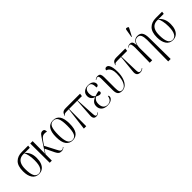

<svg xmlns="http://www.w3.org/2000/svg" viewBox="218 -2164 3761 3761"><g transform="rotate(-45 2098.5 -283.0)"><path d="M230 10Q140 10 92 -59.5Q44 -129 44 -251Q44 -400 112.5 -468Q181 -536 298 -536H472L465 -483H322Q369 -444 395 -386Q421 -328 421 -245Q421 -171 400 -113.5Q379 -56 336.5 -23Q294 10 230 10ZM231 0Q292 0 325.5 -60Q359 -120 359 -244Q359 -323 345 -387.5Q331 -452 312 -483H281Q230 -483 190.5 -460Q151 -437 128.5 -386Q106 -335 106 -250Q106 -125 136 -62.5Q166 0 231 0Z M533 0 530 -536H596L593 -191L742 -419Q782 -481 807.5 -511.5Q833 -542 869 -542Q904 -542 916 -521.5Q928 -501 928 -470Q881 -480 850.5 -476.5Q820 -473 794.5 -451.5Q769 -430 739 -386L689 -314L809 -83Q830 -42 844.5 -25Q859 -8 884 -8Q898 -8 910.5 -16.5Q923 -25 935 -36L941 -28Q927 -15 907 -4Q887 7 859 7Q818 7 794.5 -11.5Q771 -30 750 -73L656 -268L593 -176L592 0Z M1164 10Q1075 10 1025.5 -58Q976 -126 976 -268Q976 -544 1166 -544Q1352 -544 1352 -268Q1352 -124 1304 -57Q1256 10 1164 10ZM1165 0Q1234 0 1262 -64.5Q1290 -129 1290 -268Q1290 -410 1261.5 -472Q1233 -534 1164 -534Q1095 -534 1066.5 -472Q1038 -410 1038 -268Q1038 -127 1068 -63.5Q1098 0 1165 0Z M1479 0 1538 -477H1491Q1461 -477 1443.5 -474.5Q1426 -472 1415 -464Q1404 -456 1393 -441L1387 -444Q1399 -474 1412 -494.5Q1425 -515 1448 -525.5Q1471 -536 1511 -536H1910L1902 -477H1783L1806 -81Q1808 -37 1816 -22.5Q1824 -8 1842 -8Q1863 -8 1892 -36L1898 -28Q1877 -9 1859 -1.5Q1841 6 1822 6Q1737 6 1748 -104L1774 -477H1547L1545 0Z M2128 10Q2047 10 2003 -30.5Q1959 -71 1959 -136Q1959 -193 1989.5 -227.5Q2020 -262 2068 -278V-281Q2025 -294 1999.5 -325.5Q1974 -357 1974 -405Q1974 -471 2021 -507.5Q2068 -544 2138 -544Q2188 -544 2219.5 -529Q2251 -514 2265.5 -490.5Q2280 -467 2280 -442Q2280 -419 2267.5 -406Q2255 -393 2225 -393Q2225 -466 2206 -500Q2187 -534 2134 -534Q2089 -534 2062.5 -501.5Q2036 -469 2036 -408Q2036 -358 2054 -328Q2072 -298 2090 -288Q2159 -312 2199 -316Q2206 -311 2211 -303Q2216 -295 2216 -283Q2216 -268 2204.5 -257.5Q2193 -247 2176 -247Q2159 -247 2139.5 -254Q2120 -261 2090 -276Q2064 -260 2042.5 -227.5Q2021 -195 2021 -139Q2021 -74 2052 -37Q2083 0 2139 0Q2189 0 2221 -28Q2253 -56 2264 -120Q2283 -113 2283 -89Q2283 -67 2267 -44Q2251 -21 2216.5 -5.5Q2182 10 2128 10Z M2532 10Q2465 10 2438.5 -24.5Q2412 -59 2412 -128V-445Q2412 -487 2405 -506Q2398 -525 2377 -525Q2366 -525 2353.5 -520Q2341 -515 2325 -503L2320 -511Q2336 -524 2354.5 -531.5Q2373 -539 2394 -539Q2443 -539 2458 -510.5Q2473 -482 2473 -434V-137Q2473 -61 2486.5 -31.5Q2500 -2 2544 -2Q2593 -2 2627.5 -42.5Q2662 -83 2679.5 -153Q2697 -223 2697 -310Q2697 -372 2682.5 -411Q2668 -450 2645 -470.5Q2622 -491 2596 -497Q2597 -521 2610.5 -532.5Q2624 -544 2641 -544Q2675 -544 2696 -514.5Q2717 -485 2726.5 -433Q2736 -381 2736 -314Q2736 -222 2711.5 -148.5Q2687 -75 2641.5 -32.5Q2596 10 2532 10Z M3039 6Q2985 6 2964 -24.5Q2943 -55 2949 -108L2986 -477H2895Q2865 -477 2847.5 -474.5Q2830 -472 2819 -464Q2808 -456 2797 -441L2791 -444Q2803 -474 2816 -494.5Q2829 -515 2852 -525.5Q2875 -536 2915 -536H3162L3155 -477H2996L3008 -87Q3009 -44 3019.5 -26Q3030 -8 3059 -8Q3077 -8 3092.5 -16.5Q3108 -25 3119 -36L3125 -28Q3104 -9 3085 -1.5Q3066 6 3039 6Z M3578 238 3584 -353Q3583 -438 3562 -482Q3541 -526 3488 -526Q3427 -526 3397 -471Q3367 -416 3368 -319L3372 0H3304L3311 -412Q3309 -474 3300.5 -499.5Q3292 -525 3271 -525Q3262 -525 3248.5 -520Q3235 -515 3219 -503L3214 -511Q3231 -524 3249 -531.5Q3267 -539 3288 -539Q3329 -539 3346 -514Q3363 -489 3367 -429H3370Q3387 -493 3423 -518.5Q3459 -544 3504 -544Q3575 -544 3607 -498.5Q3639 -453 3640 -355L3646 238ZM3416 -606 3407 -609 3435 -776Q3439 -805 3461.5 -804Q3484 -803 3505 -785V-775Z M3940 10Q3850 10 3802 -59.5Q3754 -129 3754 -251Q3754 -400 3822.5 -468Q3891 -536 4008 -536H4182L4175 -483H4032Q4079 -444 4105 -386Q4131 -328 4131 -245Q4131 -171 4110 -113.5Q4089 -56 4046.5 -23Q4004 10 3940 10ZM3941 0Q4002 0 4035.5 -60Q4069 -120 4069 -244Q4069 -323 4055 -387.5Q4041 -452 4022 -483H3991Q3940 -483 3900.5 -460Q3861 -437 3838.5 -386Q3816 -335 3816 -250Q3816 -125 3846 -62.5Q3876 0 3941 0Z"/></g></svg>

Font: Noto Serif Display Condensed Light
Style: Regular
Weight: 300
Width: 3
Designer: Monotype Design Team
Foundry: Monotype Imaging Inc.
Version: Version 2.009